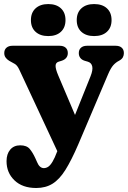

<svg xmlns="http://www.w3.org/2000/svg" viewBox="-20 -707 639 960"><path d="M386.3 -58.6 296.6 113.2 76.5 -358.6Q66.7 -380 54.2 -387.3Q41.6 -394.6 25.3 -403.4Q13.8 -410.6 7.6 -419.9Q1.3 -429.2 1.3 -441.4Q1.3 -459 12.5 -468.6Q23.6 -478.2 42.3 -478.2H278.1Q297.4 -478.2 308.2 -468.6Q319.1 -459 319.1 -441.4Q319.1 -427.8 311.3 -418Q303.5 -408.2 288.9 -403.4L272.9 -398.4Q258.1 -393.8 257.9 -377.7Q257.8 -361.5 271 -330.4ZM265.7 50.8 282.2 17.8 316.1 -35.2 432.8 -325.8Q445.2 -357 441.2 -375Q437.2 -393 419.6 -398.4L402.6 -403.4Q388.4 -408.1 381.2 -418Q374 -427.8 374 -441.4Q374 -459 385.1 -468.6Q396.2 -478.2 415 -478.2H558.4Q577.7 -478.2 588.5 -468.6Q599.4 -459 599.4 -441.4Q599.4 -430.4 594.6 -421Q589.9 -411.6 576.4 -403.9Q559.2 -395.3 546.3 -380.8Q533.5 -366.2 520.5 -335.8L371.6 14.4Q337.4 94 307.3 142.1Q277.2 190.2 242.6 211.6Q208.1 233 161 233Q92.3 233 52.5 194.9Q12.7 156.8 12.7 98.8Q12.7 63 31 41.3Q49.3 19.6 81.1 19.6Q113.7 19.6 128.9 38Q144.1 56.4 156.9 84.6L165.7 104.2Q171.3 118.3 180 126Q188.7 133.6 199.1 133.6Q210.8 133.6 221.3 126.6Q231.8 119.5 242.6 101.5Q253.5 83.5 265.7 50.8ZM221.3 -526.6Q181.4 -526.6 158 -547.8Q134.6 -568.9 134.6 -606.5Q134.6 -644.1 158 -665.4Q181.4 -686.7 221.3 -686.7Q261.6 -686.7 284.5 -665.4Q307.5 -644.1 307.5 -606.5Q307.5 -569.3 284.5 -548Q261.6 -526.6 221.3 -526.6ZM450.4 -526.6Q410.5 -526.6 387.1 -547.8Q363.7 -568.9 363.7 -606.5Q363.7 -644.1 387.1 -665.4Q410.5 -686.7 450.4 -686.7Q491.5 -686.7 514.6 -665.4Q537.8 -644.1 537.8 -606.5Q537.8 -569.3 514.6 -548Q491.5 -526.6 450.4 -526.6Z"/></svg>

Font: Fraunces SuperSoft 9pt
Style: Regular
Weight: 900
Version: Version 1.000;[b76b70a41]